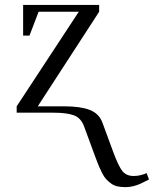

<svg xmlns="http://www.w3.org/2000/svg" viewBox="-20 -459 627 782"><path d="M47.9 0V-25.9L300.8 -411.1H137.2L100.1 -314H74.2V-439H383.8V-411.1L133.8 -25.9H243.2Q308.1 -25.9 345.7 -11.2Q383.3 3.4 397 40L440.9 159.2Q462.4 217.8 478.5 237.8Q494.6 257.8 523.9 257.8Q551.3 257.8 577.1 246.1L586.9 272Q561.5 285.2 550.5 290Q539.6 294.9 523.7 299.1Q507.8 303.2 490.2 303.2Q472.2 303.2 457.5 299.8Q442.9 296.4 431.6 287.8Q420.4 279.3 412.4 270.8Q404.3 262.2 396.2 246.3Q388.2 230.5 383.1 218.5Q377.9 206.5 370.1 185.1L321.8 54.2Q309.1 21 280.5 10.5Q252 0 198.2 0Z"/></svg>

Font: Dihjauti
Style: Regular
Weight: 400
Designer: T. Christopher White
Version: Version 3.0.0